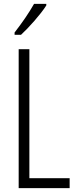

<svg xmlns="http://www.w3.org/2000/svg" viewBox="-20 -967 396 987"><path d="M218 -939V-947H155C127 -898 96 -853 55 -800V-788H88C128 -825 189 -893 218 -939ZM76 0H338V-51H131V-714H76Z"/></svg>

Font: Noto Sans Kannada ExtraCondensed Light
Style: Regular
Weight: 300
Width: 2
Designer: Jelle Bosma - Monotype Design Team
Foundry: Monotype Imaging Inc.
Version: Version 2.005